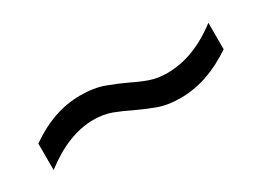

<svg xmlns="http://www.w3.org/2000/svg" viewBox="-21 -460 560 411"><g transform="rotate(-30 259.5 -254.0)"><path d="M37 -265.4Q100 -309.9 165.4 -309.9Q200 -309.9 224.7 -300.6Q249.4 -291.4 270.4 -281.5Q290.1 -271.6 309.3 -264.8Q328.4 -258 351.9 -258Q417.3 -258 481.5 -307.4V-242Q416 -197.5 350.6 -197.5Q317.3 -197.5 293.2 -206.8Q269.1 -216 248.1 -225.9Q228.4 -235.8 208.6 -243.2Q188.9 -250.6 164.2 -250.6Q102.5 -250.6 37 -200Z"/></g></svg>

Font: Slabo 27px
Style: Regular
Weight: 400
Version: Version 1.02 Build 003a